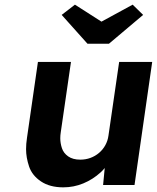

<svg xmlns="http://www.w3.org/2000/svg" viewBox="-20 -795 674 825"><path d="M252 10Q194 10 156 -15.5Q118 -41 105 -79.5Q92 -118 92 -154Q92 -177 96 -203L143 -529H285L241 -226Q239 -213 239 -201Q239 -180 246 -158.5Q253 -137 273 -123Q293 -109 325 -109Q348 -109 368.5 -116.5Q389 -124 405.5 -138Q422 -152 432.5 -171Q443 -190 446 -212L492 -529H634L558 0H423L430 -73Q422 -63 412 -54Q379 -24 338 -7Q297 10 252 10ZM356 -607 245 -731 302 -775 416 -702 550 -775 595 -731 448 -607Z"/></svg>

Font: Lexend SemBd
Style: Italic
Weight: 600
Italic angle: -8.13011°
Designer: Bonnie Shaver-Troup, Thomas Jockin
Foundry: Lexend
Version: Version 1.007